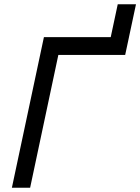

<svg xmlns="http://www.w3.org/2000/svg" viewBox="-20 -885 661 905"><path d="M36 0 187 -710H588L570 -626H255L122 0ZM484 -626 535 -865H621L570 -626Z"/></svg>

Font: Geist
Style: Italic
Weight: 400
Italic angle: -12°
Designer: Basement.studio, Andrés Briganti, Mateo Zaragoza
Foundry: Basement.studio, Vercel, Andrés Briganti, Guido Ferreyra, Mateo Zaragoza
Version: Version 1.500